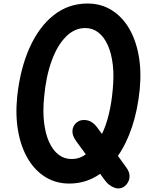

<svg xmlns="http://www.w3.org/2000/svg" viewBox="-20 -1034 888 1092"><path d="M374 10Q299.5 10 240 -26Q180.5 -62 140.5 -128Q100.5 -194 83.8 -284.2Q67 -374.5 77.5 -482.5Q94.5 -642.5 148 -762Q201.5 -881.5 285.5 -947.8Q369.5 -1014 478 -1014Q552.5 -1014 612 -978.2Q671.5 -942.5 711.5 -876.8Q751.5 -811 768.2 -721Q785 -631 774.5 -523Q762.5 -407 730.8 -311.8Q699 -216.5 650.5 -147.5L699 -80.5Q719.5 -53 716.5 -24.5Q713.5 4 690 24.5Q664 45 631.8 33.8Q599.5 22.5 577 -8L549.5 -45.5Q511 -18 467 -4Q423 10 374 10ZM231 -482.5Q223 -403.5 230.5 -338.8Q238 -274 259 -227Q280 -180 312.5 -154.8Q345 -129.5 387 -129.5Q409 -129.5 429.2 -136Q449.5 -142.5 468 -156.5L413 -231.5Q390 -263.5 392 -291Q394 -318.5 415.5 -337Q440 -356.5 473.5 -350.2Q507 -344 531.5 -311L560 -272Q583.5 -321 599 -384.8Q614.5 -448.5 621 -523Q629 -601.5 621.5 -666Q614 -730.5 593 -777.2Q572 -824 539.5 -849.2Q507 -874.5 465 -874.5Q403.5 -874.5 354.5 -825Q305.5 -775.5 273.5 -687.2Q241.5 -599 231 -482.5Z"/></svg>

Font: Edu SA Hand Cursive
Style: Regular
Weight: 400
Designer: Tina and Corey Anderson, Eben Sorkin, Mirko Velimirovic
Foundry: Google for Education
Version: Version 2.000